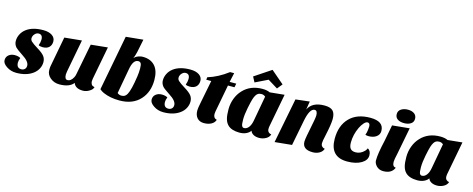

<svg xmlns="http://www.w3.org/2000/svg" viewBox="-52 -1469 5392 2188"><g transform="rotate(15 2644.0 -374.5)"><path d="M316 -351Q330 -388 330 -420Q330 -479 282 -479Q257 -479 236.5 -456.5Q216 -434 216 -406Q216 -386 232 -370Q255 -348 314 -312Q373 -276 395.5 -246.5Q418 -217 418 -176.5Q418 -136 398.5 -99Q379 -62 344 -36Q269 20 149 20Q84 20 34 -14Q-16 -47 -16 -86Q-16 -125 12.5 -148Q41 -171 83 -171Q125 -171 151 -155Q138 -122 138 -100Q138 -34 194 -34Q218 -34 234 -49Q250 -64 250 -90Q250 -141 164 -195Q94 -241 78 -259Q51 -291 51 -331Q51 -371 70 -409Q89 -447 124 -474Q197 -530 324 -530Q389 -530 427.5 -504Q466 -478 466 -434Q466 -390 439.5 -365Q413 -340 365 -340Q332 -340 316 -351Z M824 -42Q776 20 657 20Q595 20 550 -17.5Q505 -55 505 -109Q505 -139 508 -154L575 -510L778 -530L705 -144Q701 -122 701 -109Q701 -51 736 -51Q775 -51 803 -104Q812 -121 816 -143L887 -510L1084 -530L1010 -140Q1007 -125 1007 -109Q1007 -93 1016 -75.5Q1025 -58 1054 -54Q1048 -30 1027 -14Q983 20 935.5 20Q888 20 860 3Q832 -14 824 -42Z M1125 -48 1249 -700 1452 -720 1421 -567Q1410 -520 1396 -487Q1418 -515 1466 -526Q1480 -530 1497 -530Q1590 -530 1641 -473.5Q1692 -417 1692 -308Q1692 -166 1611 -77Q1524 20 1366 20Q1257 20 1175 -16Q1146 -29 1125 -48ZM1326 -57Q1347 -39 1373 -39Q1399 -39 1414 -49Q1429 -59 1440 -79Q1470 -133 1494 -298Q1501 -345 1501 -392Q1501 -439 1490.5 -454Q1480 -469 1460 -469Q1399 -469 1379 -350Z M2051 -351Q2065 -388 2065 -420Q2065 -479 2017 -479Q1992 -479 1971.5 -456.5Q1951 -434 1951 -406Q1951 -386 1967 -370Q1990 -348 2049 -312Q2108 -276 2130.5 -246.5Q2153 -217 2153 -176.5Q2153 -136 2133.5 -99Q2114 -62 2079 -36Q2004 20 1884 20Q1819 20 1769 -14Q1719 -47 1719 -86Q1719 -125 1747.5 -148Q1776 -171 1818 -171Q1860 -171 1886 -155Q1873 -122 1873 -100Q1873 -34 1929 -34Q1953 -34 1969 -49Q1985 -64 1985 -90Q1985 -141 1899 -195Q1829 -241 1813 -259Q1786 -291 1786 -331Q1786 -371 1805 -409Q1824 -447 1859 -474Q1932 -530 2059 -530Q2124 -530 2162.5 -504Q2201 -478 2201 -434Q2201 -390 2174.5 -365Q2148 -340 2100 -340Q2067 -340 2051 -351Z M2254 -100Q2254 -127 2268 -195L2321 -465H2262L2266 -495Q2386 -531 2502 -619H2550L2526 -510H2604L2595 -465H2518L2467 -195Q2454 -133 2454 -112Q2454 -64 2496 -54Q2486 -20 2450 0Q2414 20 2363 20Q2312 20 2283 -12Q2254 -44 2254 -100Z M2682 -438Q2768 -530 2910 -530Q2961 -530 2998 -513L3169 -530L3095 -140Q3092 -128 3092 -106Q3092 -84 3105.5 -70Q3119 -56 3139 -54Q3129 -20 3092.5 0Q3056 20 3015 20Q2974 20 2946.5 4.5Q2919 -11 2911 -37Q2895 -12 2861 4Q2827 20 2781.5 20Q2736 20 2699 8Q2662 -4 2638.5 -30Q2615 -56 2604.5 -97Q2594 -138 2594 -205Q2594 -272 2617 -333Q2640 -394 2682 -438ZM2819 -44Q2851 -44 2874.5 -74.5Q2898 -105 2907 -159L2960 -452Q2939 -470 2914.5 -470Q2890 -470 2875.5 -462Q2861 -454 2849.5 -436Q2838 -418 2828 -387.5Q2818 -357 2801.5 -275.5Q2785 -194 2785 -136Q2785 -78 2794 -61Q2803 -44 2819 -44ZM2768 -639 2963 -769 3116 -638 3066 -577 2949 -649 2801 -577Z M3646 20Q3525 20 3525 -74Q3526 -100 3534 -144L3552 -236Q3579 -366 3579 -395Q3579 -453 3545 -453Q3488 -453 3458 -304L3399 0L3198 20L3302 -511L3466 -530L3450 -432Q3497 -530 3641 -530Q3711 -530 3740.5 -500.5Q3770 -471 3770 -405Q3770 -343 3738 -198Q3723 -133 3723 -108.5Q3723 -84 3736.5 -70Q3750 -56 3770 -54Q3760 -20 3725.5 0Q3691 20 3646 20Z M4341 -416Q4341 -374 4306 -348Q4271 -322 4214 -322Q4190 -322 4176 -329Q4187 -355 4190.5 -387.5Q4194 -420 4194 -429Q4194 -471 4165 -471Q4145 -471 4122.5 -446Q4100 -421 4081 -382Q4039 -292 4039 -201Q4039 -151 4058 -128.5Q4077 -106 4119 -106Q4177 -106 4223 -154Q4236 -169 4243 -186Q4281 -166 4281 -111Q4281 -55 4219 -18Q4155 20 4053 20Q3850 20 3850 -195Q3850 -352 3939 -442Q4025 -530 4183 -530Q4341 -530 4341 -416Z M4608 -55Q4577 20 4478 20Q4427 20 4395 -15Q4368 -46 4368 -77Q4368 -158 4405 -316L4442 -510L4645 -530L4584 -214Q4567 -140 4567 -114Q4567 -57 4608 -55ZM4460 -649Q4460 -688 4492.5 -709Q4525 -730 4572 -730Q4619 -730 4647.5 -709Q4676 -688 4676 -649Q4676 -610 4644.5 -590Q4613 -570 4566 -570Q4519 -570 4489.5 -590Q4460 -610 4460 -649Z M4780 -438Q4866 -530 5008 -530Q5059 -530 5096 -513L5267 -530L5193 -140Q5190 -128 5190 -106Q5190 -84 5203.5 -70Q5217 -56 5237 -54Q5227 -20 5190.5 0Q5154 20 5113 20Q5072 20 5044.5 4.5Q5017 -11 5009 -37Q4993 -12 4959 4Q4925 20 4879.5 20Q4834 20 4797 8Q4760 -4 4736.5 -30Q4713 -56 4702.5 -97Q4692 -138 4692 -205Q4692 -272 4715 -333Q4738 -394 4780 -438ZM4917 -44Q4949 -44 4972.5 -74.5Q4996 -105 5005 -159L5058 -452Q5037 -470 5012.5 -470Q4988 -470 4973.5 -462Q4959 -454 4947.5 -436Q4936 -418 4926 -387.5Q4916 -357 4899.5 -275.5Q4883 -194 4883 -136Q4883 -78 4892 -61Q4901 -44 4917 -44Z"/></g></svg>

Font: Sansita One
Style: Regular
Weight: 400
Version: Version 1.002